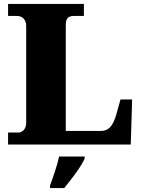

<svg xmlns="http://www.w3.org/2000/svg" viewBox="-20 -734 717 975"><path d="M21 0H644L651 -229H592L571 -154C553 -89 528 -69 492 -69H314V-604C314 -636 321 -653 357 -653H406V-714H21V-653H66C92 -653 113 -636 113 -602V-109C113 -78 92 -61 74 -61H21ZM234 208V221H306C342 177 392 113 410 71V61H280C272 102 248 171 234 208Z"/></svg>

Font: Noto Serif Malayalam Black
Style: Regular
Weight: 900
Designer: Indian type Foundry, Jelle Bosma, Monotype Design Team
Foundry: Monotype Imaging Inc.
Version: Version 2.104